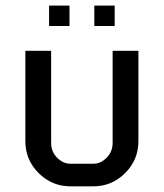

<svg xmlns="http://www.w3.org/2000/svg" viewBox="-20 -660 580 680"><path d="M386.2 -567.9H314V-640.1H386.2ZM226.1 -567.9H153.8V-640.1H226.1ZM470.2 -160.2Q470.2 -93.8 423.1 -46.9Q376 0 310.1 0H230Q164.1 0 116.9 -46.9Q69.8 -93.8 69.8 -160.2V-480H161.1V-153.8Q161.1 -123 182.1 -101.6Q203.1 -80.1 230 -80.1H310.1Q336.9 -80.1 357.9 -101.6Q378.9 -123 378.9 -153.8V-480H470.2Z"/></svg>

Font: Laconic
Style: Regular
Weight: 400
Designer: Robby Woodard
Version: Version 1.000